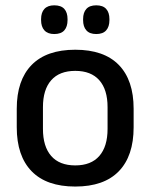

<svg xmlns="http://www.w3.org/2000/svg" viewBox="-20 -689 566 722"><path d="M263 12.5Q155 12.5 99 -45Q43 -102.5 43 -210.5V-280Q43 -387.5 99 -444.8Q155 -502 263 -502Q371 -502 426.8 -444.8Q482.5 -387.5 482.5 -280V-210.5Q482.5 -102.5 426.8 -45Q371 12.5 263 12.5ZM263 -67Q322.5 -67 353.5 -102.5Q384.5 -138 384.5 -204.5V-286Q384.5 -352 353.5 -387.2Q322.5 -422.5 263 -422.5Q203.5 -422.5 172.5 -387.2Q141.5 -352 141.5 -286V-204.5Q141.5 -138 172.5 -102.5Q203.5 -67 263 -67ZM184 -561Q159.5 -561 147 -574.8Q134.5 -588.5 134.5 -613.5V-617Q134.5 -642 147 -655.5Q159.5 -669 184 -669Q209.5 -669 221.8 -655.5Q234 -642 234 -617V-613.5Q234 -588.5 221.8 -574.8Q209.5 -561 184 -561ZM342 -561Q317 -561 304.8 -574.8Q292.5 -588.5 292.5 -613.5V-617Q292.5 -642 304.8 -655.5Q317 -669 342 -669Q367 -669 379.2 -655.5Q391.5 -642 391.5 -617V-613.5Q391.5 -588.5 379.2 -574.8Q367 -561 342 -561Z"/></svg>

Font: Anek Telugu Medium
Style: Regular
Weight: 500
Designer: Omkar Bhoir (Telugu), Yesha Goshar (Latin)
Foundry: Ek Type
Version: Version 1.003